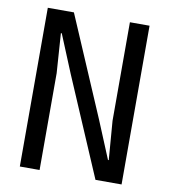

<svg xmlns="http://www.w3.org/2000/svg" viewBox="-82 -797 763 866"><g transform="rotate(10 300.0 -363.5)"><path d="M157.5 0H67V-727H186.5L381 -273L453.5 -98H457L443 -276V-727H533V0H413.5L220.5 -451L149 -624.5H145L157.5 -443.5Z"/></g></svg>

Font: SplineSansMono30
Style: Regular
Weight: 400
Designer: Eben Sorkin, Mirko Velimirovic
Foundry: Sorkin Type
Version: Version 1.000